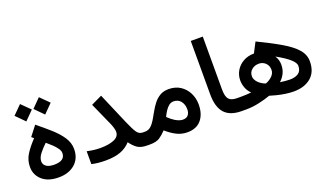

<svg xmlns="http://www.w3.org/2000/svg" viewBox="-67 -1114 2656 1561"><g transform="rotate(-20 1260.5 -333.5)"><path d="M156.2 -370.1 137.2 -387.2 202.1 -470.7Q263.7 -420.9 316.2 -374Q368.7 -327.1 400.4 -279.1Q432.1 -231 432.1 -176.8Q432.1 -95.7 378.2 -48.8Q324.2 -2 238.3 -2Q146.5 -2 95.5 -47.1Q44.4 -92.3 44.4 -161.1Q44.4 -219.7 74.7 -268.3Q105 -316.9 156.2 -370.1ZM331.1 -178.7Q331.1 -198.2 315.7 -220Q300.3 -241.7 277.6 -263.2Q254.9 -284.7 232.4 -303.2Q196.3 -269 171.1 -236.3Q146 -203.6 146 -171.9Q146 -146 168.9 -128.9Q191.9 -111.8 237.8 -111.8Q331.1 -111.8 331.1 -178.7ZM306.6 -670.4 381.8 -595.7 306.6 -520 232.4 -595.7ZM143.6 -670.4 218.8 -595.7 143.6 -520 68.8 -595.7Z M801.3 -192.4Q801.3 -205.1 795.7 -225.1Q790 -245.1 783.2 -260.7L692.4 -463.9L786.1 -508.8L901.4 -239.7Q930.2 -172.9 950 -142.3Q969.7 -111.8 1002.9 -111.8H1023.4V0H1002.9Q946.8 0 916.5 -21Q886.2 -42 859.9 -79.6Q824.2 -39.6 772.2 -20Q720.2 -0.5 643.6 -0.5Q605.5 -0.5 577.1 -3.7Q548.8 -6.8 521.5 -13.2V-124.5Q551.3 -117.7 580.6 -114.3Q609.9 -110.8 636.2 -110.8Q709.5 -110.8 755.4 -130.1Q801.3 -149.4 801.3 -192.4Z M1345.7 11.2Q1295.9 11.2 1253.4 -10.3Q1210.9 -31.7 1167.5 -69.8Q1137.7 -38.1 1108.6 -19Q1079.6 0 1025.4 0H1003.9V-111.8H1022.9Q1051.8 -111.8 1073 -130.6Q1094.2 -149.4 1111.8 -179Q1129.4 -208.5 1147.7 -241.7Q1166 -274.9 1189 -304.4Q1211.9 -334 1243.4 -352.8Q1274.9 -371.6 1319.3 -371.6Q1377 -371.6 1419.2 -344.2Q1461.4 -316.9 1484.6 -271.2Q1507.8 -225.6 1507.8 -170.9Q1507.8 -88.4 1466.3 -38.6Q1424.8 11.2 1345.7 11.2ZM1322.3 -264.2Q1299.8 -264.2 1281.5 -249Q1263.2 -233.9 1248.8 -211.2Q1234.4 -188.5 1223.6 -165.5Q1238.8 -150.4 1252.9 -139.4Q1267.1 -128.4 1280.3 -120.1Q1316.9 -98.1 1345.7 -98.1Q1377.4 -98.1 1392.3 -116.7Q1407.2 -135.3 1407.2 -166Q1407.2 -208 1384.8 -236.1Q1362.3 -264.2 1322.3 -264.2Z M1623.5 -677.7H1727.5V-219.7Q1727.5 -158.7 1748.3 -135.3Q1769 -111.8 1818.8 -111.8H1831.1V0H1818.8Q1718.8 0 1671.1 -52.7Q1623.5 -105.5 1623.5 -214.8Z M2069.8 -41Q2026.9 -25.4 1970.2 -12.7Q1913.6 0 1859.9 0H1811.5V-111.8H1853.5Q1878.4 -111.8 1898.7 -112.8Q1918.9 -113.8 1941.9 -116.2Q1916.5 -140.1 1904.1 -172.6Q1891.6 -205.1 1891.6 -236.8Q1891.6 -283.7 1914.3 -321.8Q1937 -359.9 1977.3 -382.8Q2017.6 -405.8 2071.3 -406.2L2116.7 -493.7Q2235.8 -436.5 2315.9 -389.4Q2396 -342.3 2436.5 -295.7Q2477.1 -249 2477.1 -191.9Q2477.1 -100.1 2420.9 -52.5Q2364.7 -4.9 2271.5 -4.9Q2237.8 -4.9 2200.2 -10.5Q2162.6 -16.1 2128.4 -24.7Q2094.2 -33.2 2069.8 -41ZM2190.4 -114.3Q2239.3 -106.9 2274.9 -106.9Q2320.8 -106.9 2348.6 -126Q2376.5 -145 2376.5 -189.5Q2376.5 -240.2 2226.6 -323.2Q2249.5 -287.1 2249.5 -246.6Q2249.5 -204.1 2233.9 -172.1Q2218.3 -140.1 2190.4 -114.3ZM1992.2 -237.8Q1992.2 -209.5 2016.4 -183.6Q2040.5 -157.7 2079.1 -143.6Q2112.3 -155.8 2136.2 -179.4Q2160.2 -203.1 2160.2 -232.9Q2160.2 -269.5 2136.5 -292.2Q2112.8 -314.9 2079.6 -314.9Q2042.5 -314.9 2017.3 -293.2Q1992.2 -271.5 1992.2 -237.8Z"/></g></svg>

Font: Vazirmatn FD Medium
Style: Regular
Weight: 500
Designer: Saber Rastikerdar
Foundry: Saber Rastikerdar
Version: Version 33.003